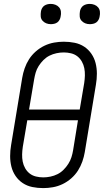

<svg xmlns="http://www.w3.org/2000/svg" viewBox="-20 -957 540 985"><path d="M202 8Q173 8 146 2.5Q119 -3 97 -17.5Q75 -32 60 -54Q45 -76 38.5 -102Q32 -128 32 -156Q32 -184 37 -213L94 -558Q98 -582 106.5 -606.5Q115 -631 129 -653Q143 -675 163.5 -693Q184 -711 208 -722.5Q232 -734 257.5 -738.5Q283 -743 307 -743Q336 -743 363 -737.5Q390 -732 412 -717.5Q434 -703 449 -681Q464 -659 470.5 -633Q477 -607 477 -579Q477 -551 472 -522L415 -177Q411 -153 402.5 -128.5Q394 -104 380 -82Q366 -60 345.5 -42Q325 -24 301 -12.5Q277 -1 251.5 3.5Q226 8 202 8ZM389 -395 412 -531Q415 -551 415.5 -570Q416 -589 412.5 -607Q409 -625 400 -641Q391 -657 377 -668Q363 -679 344.5 -683.5Q326 -688 307 -688Q289 -688 270 -684Q251 -680 234 -671.5Q217 -663 203 -649Q189 -635 178.5 -618.5Q168 -602 163 -584.5Q158 -567 155 -549L129 -395ZM202 -47Q220 -47 239 -51Q258 -55 275 -63.5Q292 -72 306 -86Q320 -100 330.5 -116.5Q341 -133 346.5 -150.5Q352 -168 355 -186L380 -340H120L97 -204Q94 -184 93.5 -165Q93 -146 96.5 -128Q100 -110 109 -94Q118 -78 132 -67Q146 -56 164.5 -51.5Q183 -47 202 -47ZM441 -833Q428 -833 417 -837.5Q406 -842 398 -851Q390 -860 389 -872.5Q388 -885 390 -898Q391 -906 395.5 -914.5Q400 -923 407.5 -928Q415 -933 423.5 -935Q432 -937 440 -937Q453 -937 464.5 -932.5Q476 -928 483.5 -919Q491 -910 492.5 -897.5Q494 -885 491 -872Q490 -864 485.5 -855.5Q481 -847 474 -842Q467 -837 458 -835Q449 -833 441 -833ZM241 -833Q228 -833 217 -837.5Q206 -842 198 -851Q190 -860 189 -872.5Q188 -885 190 -898Q191 -906 195.5 -914.5Q200 -923 207.5 -928Q215 -933 223.5 -935Q232 -937 240 -937Q253 -937 264.5 -932.5Q276 -928 283.5 -919Q291 -910 292.5 -897.5Q294 -885 291 -872Q290 -864 285.5 -855.5Q281 -847 274 -842Q267 -837 258 -835Q249 -833 241 -833Z"/></svg>

Font: Iosevka SS18 Light
Style: Italic
Weight: 300
Italic angle: -9°
Monospace: yes
Designer: Belleve Invis
Foundry: Belleve Invis
Version: Version 25.1.1; ttfautohint (v1.8.4)